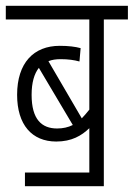

<svg xmlns="http://www.w3.org/2000/svg" viewBox="-20 -642 461 662"><path d="M66 -47V0H338V-575H421V-622H0V-575H288V-264C279 -253 271 -243 262 -234L147 -431C159 -436 173 -438 189 -438C215 -438 236 -435 254 -430L258 -476C240 -481 216 -484 186 -484C96 -484 39 -425 39 -315C39 -212 90 -154 174 -154C227 -154 261 -174 288 -200V-47ZM89 -315C89 -357 98 -388 114 -408L231 -211C215 -203 197 -199 177 -199C124 -199 89 -230 89 -315Z"/></svg>

Font: Noto Sans Devanagari UI ExtraCondensed Light
Style: Regular
Weight: 300
Width: 2
Designer: Jelle Bosma - Monotype Design Team
Foundry: Monotype Imaging Inc.
Version: Version 2.004